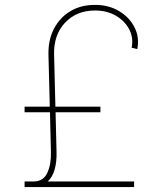

<svg xmlns="http://www.w3.org/2000/svg" viewBox="-20 -757 671 777"><path d="M522.7 0H79.5V-22.7H116.5Q155.5 -22.7 171.5 -57.7Q187.5 -92.7 186.1 -142L182.2 -302.6H79.5V-325.3H181.5L176.1 -535.5Q174.7 -594.8 198.2 -640.3Q221.6 -685.7 264.4 -711.5Q307.2 -737.2 363.6 -737.2Q418.7 -737.6 460.9 -712.7Q503.2 -687.9 524.1 -647Q545.1 -606.2 535.5 -558.2L512.8 -563.9Q521 -604 502.8 -638.5Q484.7 -672.9 448.2 -693.9Q411.6 -714.8 363.6 -714.5Q288.7 -714.1 242.7 -664.6Q196.7 -615.1 198.9 -535.5L204.2 -325.3H386.4V-302.6H204.9L208.8 -142Q209.9 -102.6 201.3 -71.7Q192.8 -40.8 173.3 -22.7H522.7Z"/></svg>

Font: Inter Thin BETA
Style: Regular
Weight: 100
Designer: Rasmus Andersson
Foundry: rsms
Version: Version 3.011;git-f93a4a705